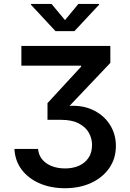

<svg xmlns="http://www.w3.org/2000/svg" viewBox="-20 -784 673 995"><path d="M315.9 191.4Q244.1 191.4 186 166.5Q127.9 141.6 93 95.9Q58.1 50.3 54.7 -12.2H177.2Q180.2 20 199.2 42.7Q218.3 65.4 249 77.1Q279.8 88.9 317.4 88.9Q357.4 88.9 388.9 75Q420.4 61 438.7 33.9Q457 6.8 457 -32.7Q457 -67.4 439.9 -96.9Q422.9 -126.5 387.5 -144.8Q352.1 -163.1 295.4 -163.1H226.1V-249.5L400.4 -438.5V-443.8H90.8V-545.9H551.8V-458L316.4 -210V-233.4Q397 -242.7 456.1 -216.6Q515.1 -190.4 547.9 -140.4Q580.6 -90.3 580.6 -27.8Q580.6 37.1 546.4 86.7Q512.2 136.2 452.6 163.8Q393.1 191.4 315.9 191.4ZM247.1 -763.7 316.9 -679.7 386.2 -763.7H493.7V-759.8L365.7 -622.6H267.6L140.1 -759.8V-763.7Z"/></svg>

Font: Inter Cardless
Style: Medium
Weight: 500
Designer: Rasmus Andersson
Foundry: rsms
Version: Version 4.001;git-9221beed3